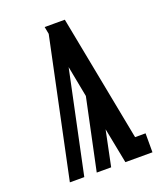

<svg xmlns="http://www.w3.org/2000/svg" viewBox="-136 -824 772 913"><g transform="rotate(-20 250.0 -367.5)"><path d="M59 0 206 -698 199 -735Q224 -735 250 -735Q276 -735 301 -735L424 -96H477V0H340L305 -179L268 0H195L271 -360L241 -517L132 0Z"/></g></svg>

Font: Iosevka Slab
Style: Bold
Weight: 700
Monospace: yes
Designer: Belleve Invis
Foundry: Belleve Invis
Version: Version 11.1.1; ttfautohint (v1.8.3)